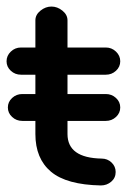

<svg xmlns="http://www.w3.org/2000/svg" viewBox="-26 -553 398 586"><path d="M297 -184H180V-144Q180 -71 284 -69Q302 -69 314.5 -57Q327 -45 327 -28Q327 -10 313.5 1.5Q300 13 282 13Q177 11 129.5 -29Q82 -69 82 -144V-184H42Q24 -184 11 -196Q-2 -208 -2 -225Q-2 -242 11 -254Q24 -266 42 -266H82V-325H38Q20 -325 7 -337Q-6 -349 -6 -366Q-6 -383 7 -395.5Q20 -408 38 -408H82V-491Q82 -508 97.5 -520.5Q113 -533 131 -533Q149 -533 164.5 -520.5Q180 -508 180 -491V-408H297Q315 -408 328 -395.5Q341 -383 341 -366Q341 -349 328 -337Q315 -325 297 -325H180V-266H297Q315 -266 328 -254Q341 -242 341 -225Q341 -208 328 -196Q315 -184 297 -184Z"/></svg>

Font: Hoogli
Style: Bold
Weight: 700
Designer: Anand Singh Naorem
Foundry: Brand New Type
Version: Version 1.00 b007